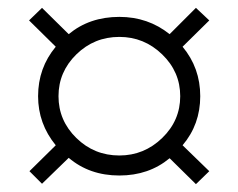

<svg xmlns="http://www.w3.org/2000/svg" viewBox="-20 -489 607 489"><path d="M55 -53 122 -119Q77 -174 77 -244Q77 -316 122 -370L54 -437L87 -469L155 -402Q208 -446 284 -446Q357 -446 412 -402L479 -469L513 -437L445 -370Q490 -316 490 -244Q490 -172 445 -119L513 -53L479 -20L412 -86Q359 -42 284 -42Q208 -42 155 -87L87 -21ZM284 -93Q347 -93 393 -137.5Q439 -182 439 -244Q439 -306 393 -350.5Q347 -395 284 -395Q220 -395 174.5 -350.5Q129 -306 129 -244Q129 -182 174.5 -137.5Q220 -93 284 -93Z"/></svg>

Font: Kolar Light
Style: Regular
Weight: 300
Designer: Ramakrishna Saiteja (Kannada); Shiva Nallaperumal (Latin)
Foundry: Indian Type Foundry
Version: Version 1.001;PS 1.0;hotconv 1.0.88;makeotf.lib2.5.647800